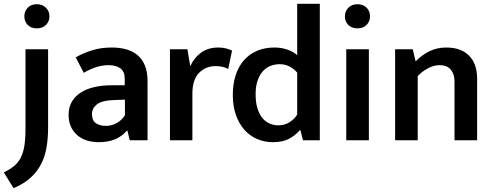

<svg xmlns="http://www.w3.org/2000/svg" viewBox="-62 -732 2573 1002"><path d="M71 -475H189V-68Q189 -12 181 36.5Q173 85 152.5 124.5Q132 164 97.5 195.5Q63 227 9 250L-42 168Q-12 153 9 136.5Q30 120 44 95Q58 70 64.5 33Q71 -4 71 -60ZM130 -584Q100 -584 82.5 -602Q65 -620 65 -647Q65 -673 82.5 -691.5Q100 -710 130 -710Q159 -710 177.5 -692Q196 -674 196 -647Q196 -620 178 -602Q160 -584 130 -584Z M333 -433Q377 -457 422 -470.5Q467 -484 521 -484Q563 -484 597 -474.5Q631 -465 656 -444Q681 -423 694.5 -389.5Q708 -356 708 -308V0H615L603 -50H600Q549 10 455 10Q380 10 338 -29.5Q296 -69 296 -132Q296 -172 313 -201Q330 -230 359.5 -249Q389 -268 430 -277.5Q471 -287 519 -287H589V-320Q589 -359 566 -375.5Q543 -392 504 -392Q476 -392 444.5 -383Q413 -374 375 -352ZM590 -212 536 -210Q470 -208 444 -187.5Q418 -167 418 -138Q418 -101 440 -88Q462 -75 491 -75Q520 -75 546.5 -89.5Q573 -104 590 -130Z M825 0V-475H916L931 -386Q948 -427 985 -455.5Q1022 -484 1077 -484Q1101 -484 1119 -479Q1137 -474 1149 -468L1129 -372Q1118 -378 1102 -382.5Q1086 -387 1063 -387Q1012 -387 977 -352Q942 -317 942 -241V0Z M1489 -712H1607V0H1519L1506 -52H1502Q1479 -25 1446 -7.5Q1413 10 1361 10Q1319 10 1281 -6Q1243 -22 1214.5 -53.5Q1186 -85 1169.5 -131Q1153 -177 1153 -237Q1153 -293 1167.5 -338.5Q1182 -384 1210 -416.5Q1238 -449 1278.5 -466.5Q1319 -484 1370 -484Q1405 -484 1436.5 -473.5Q1468 -463 1489 -444ZM1489 -353Q1472 -373 1449 -385Q1426 -397 1398 -397Q1373 -397 1350.5 -388.5Q1328 -380 1310.5 -361Q1293 -342 1282.5 -312Q1272 -282 1272 -240Q1272 -198 1281.5 -167Q1291 -136 1307 -116.5Q1323 -97 1344.5 -87.5Q1366 -78 1390 -78Q1423 -78 1448 -93.5Q1473 -109 1489 -134Z M1745 0V-475H1863V0ZM1804 -584Q1773 -584 1755.5 -602Q1738 -620 1738 -647Q1738 -673 1756 -691.5Q1774 -710 1804 -710Q1833 -710 1851 -692Q1869 -674 1869 -647Q1869 -620 1851 -602Q1833 -584 1804 -584Z M2118 0H2000V-475H2092L2107 -412Q2141 -446 2180 -465Q2219 -484 2267 -484Q2344 -484 2386 -441.5Q2428 -399 2428 -321V0H2310V-307Q2310 -345 2290.5 -368.5Q2271 -392 2232 -392Q2203 -392 2173 -376.5Q2143 -361 2118 -335Z"/></svg>

Font: Mukta Malar SemiBold
Style: Regular
Weight: 600
Designer: Aadarsh Rajan, Girish Dalvi, Yashodeep Gholap
Foundry: Ek Type
Version: Version 2.538;PS 1.000;hotconv 16.6.51;makeotf.lib2.5.65220;